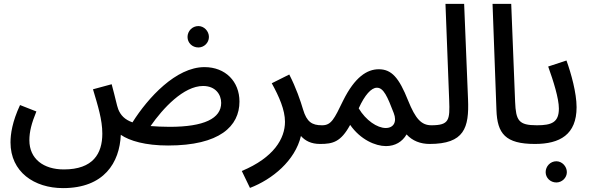

<svg xmlns="http://www.w3.org/2000/svg" viewBox="-20 -735 3035 987"><path d="M1000 -491C1029 -491 1054 -515 1054 -545C1054 -575 1029 -601 1000 -601C968 -601 944 -575 944 -545C944 -515 968 -491 1000 -491ZM304 232C515 232 595 101 601 -42C646 -11 727 13 844 13C1109 13 1211 -86 1211 -213C1211 -316 1139 -390 1031 -390C885 -390 741 -233 661 -106C621 -120 600 -143 588 -173C580 -194 575 -225 554 -302L458 -276C483 -192 506 -120 506 -48C506 54 459 136 308 136C204 136 131 82 131 -14C131 -58 142 -101 167 -162L83 -195C43 -109 34 -46 34 -3C34 149 156 232 304 232ZM1024 -293C1088 -293 1117 -249 1117 -206C1117 -126 1029 -83 852 -83C814 -83 782 -85 754 -87C818 -179 924 -293 1024 -293Z M1265 231C1380 187 1497 91 1527 -36C1549 -11 1580 5 1625 5C1663 5 1683 -17 1683 -45C1683 -71 1669 -91 1635 -91C1584 -91 1557 -108 1538 -172C1525 -216 1502 -284 1467 -352L1377 -307C1415 -238 1445 -170 1445 -109C1445 -23 1388 75 1223 144Z M1626 5C1691 5 1732 -5 1780 -93C1833 -17 1910 16 1964 16C2011 16 2048 -6 2070 -44C2100 -11 2141 5 2189 5C2226 5 2246 -17 2246 -45C2246 -71 2232 -91 2198 -91C2146 -91 2116 -124 2078 -218C2031 -336 1993 -379 1927 -379C1867 -379 1804 -339 1744 -218C1698 -123 1683 -91 1636 -91ZM1824 -178C1855 -247 1889 -284 1917 -284C1952 -285 1972 -237 2004 -154C2022 -108 2003 -77 1963 -77C1919 -77 1861 -116 1824 -178Z M2188 5C2367 5 2392 -78 2386 -224L2366 -715H2270L2289 -221C2293 -118 2290 -91 2197 -91Z M2730 5C2767 5 2788 -17 2788 -45C2788 -71 2773 -91 2740 -91C2646 -91 2632 -115 2628 -212L2608 -715H2512L2532 -170C2536 -48 2578 5 2730 5Z M2730 5C2858 5 2944 -43 2944 -184C2944 -257 2916 -358 2892 -424L2798 -393C2825 -318 2853 -229 2853 -177C2853 -106 2816 -91 2740 -91ZM2840 203C2869 203 2894 179 2894 150C2894 120 2869 94 2840 94C2809 94 2785 120 2785 150C2785 179 2809 203 2840 203Z"/></svg>

Font: Noto Sans Arabic UI SmCn Md
Style: Regular
Weight: 500
Width: 4
Designer: Monotype Design Team, Nadine Chahine and Nizar Qandah
Foundry: Monotype Imaging Inc.
Version: Version 2.010